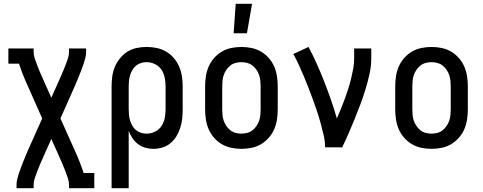

<svg xmlns="http://www.w3.org/2000/svg" viewBox="-20 -775 2540 1010"><path d="M67 215V197Q67 181 71 165.5Q75 150 80 135Q85 120 90.5 105.5Q96 91 102 76Q108 61 114 46.5Q120 32 126 18L202 -152L126 -323Q113 -351 101.5 -380.5Q90 -410 80 -440H24V-520H157V-502Q157 -485 162.5 -468.5Q168 -452 174 -436Q180 -420 186.5 -404.5Q193 -389 200 -373Q202 -369 204 -364.5Q206 -360 208 -355L250 -261L292 -355Q294 -360 296 -364.5Q298 -369 300 -373Q307 -389 313.5 -404.5Q320 -420 326 -436Q332 -452 337.5 -468.5Q343 -485 343 -502V-520H433V-502Q433 -486 429 -470.5Q425 -455 420 -440Q415 -425 409.5 -410.5Q404 -396 398 -381Q392 -366 386 -351.5Q380 -337 374 -323L298 -152L374 18Q387 46 398.5 75.5Q410 105 420 135H476V215H343V197Q343 180 337.5 163.5Q332 147 326 131Q320 115 313.5 99.5Q307 84 300 68Q298 64 296 59.5Q294 55 292 50L250 -44L208 50Q206 55 204 59.5Q202 64 200 68Q193 84 186.5 99.5Q180 115 174 131Q168 147 162.5 163.5Q157 180 157 197V215Z M567 215V-320Q567 -346 570.5 -372.5Q574 -399 584 -423Q594 -447 611 -468Q628 -489 650 -503Q672 -517 698 -522.5Q724 -528 751 -528Q778 -528 804.5 -522.5Q831 -517 854 -503.5Q877 -490 894.5 -469.5Q912 -449 922.5 -424.5Q933 -400 937 -373.5Q941 -347 941 -320V-200Q941 -176 938.5 -151.5Q936 -127 928.5 -103.5Q921 -80 908.5 -59Q896 -38 877.5 -22.5Q859 -7 835.5 0.5Q812 8 787 8Q765 8 744 2Q723 -4 706 -17Q689 -30 676.5 -48.5Q664 -67 657 -87V215ZM751 -72Q774 -72 795.5 -82.5Q817 -93 829.5 -112Q842 -131 846.5 -154Q851 -177 851 -200V-320Q851 -343 846.5 -366Q842 -389 829.5 -408Q817 -427 795.5 -437.5Q774 -448 751 -448Q736 -448 721.5 -443.5Q707 -439 695.5 -429.5Q684 -420 676.5 -407Q669 -394 664.5 -379.5Q660 -365 658.5 -350Q657 -335 657 -320V-200Q657 -185 658.5 -170Q660 -155 664.5 -140.5Q669 -126 676.5 -113Q684 -100 695.5 -90.5Q707 -81 721.5 -76.5Q736 -72 751 -72Z M1250 8Q1223 8 1196.5 2.5Q1170 -3 1147 -16.5Q1124 -30 1106 -50.5Q1088 -71 1077.5 -95.5Q1067 -120 1063 -146.5Q1059 -173 1059 -200V-320Q1059 -347 1063 -373.5Q1067 -400 1077.5 -424.5Q1088 -449 1106 -469.5Q1124 -490 1147 -503.5Q1170 -517 1196.5 -522.5Q1223 -528 1250 -528Q1277 -528 1303.5 -522.5Q1330 -517 1353 -503.5Q1376 -490 1394 -469.5Q1412 -449 1422.5 -424.5Q1433 -400 1437 -373.5Q1441 -347 1441 -320V-200Q1441 -173 1437 -146.5Q1433 -120 1422.5 -95.5Q1412 -71 1394 -50.5Q1376 -30 1353 -16.5Q1330 -3 1303.5 2.5Q1277 8 1250 8ZM1250 -72Q1265 -72 1280.5 -76Q1296 -80 1308 -89.5Q1320 -99 1329 -112Q1338 -125 1343 -139.5Q1348 -154 1349.5 -169.5Q1351 -185 1351 -200V-320Q1351 -335 1349.5 -350.5Q1348 -366 1343 -380.5Q1338 -395 1329 -408Q1320 -421 1308 -430.5Q1296 -440 1280.5 -444Q1265 -448 1250 -448Q1235 -448 1219.5 -444Q1204 -440 1192 -430.5Q1180 -421 1171 -408Q1162 -395 1157 -380.5Q1152 -366 1150.5 -350.5Q1149 -335 1149 -320V-200Q1149 -185 1150.5 -169.5Q1152 -154 1157 -139.5Q1162 -125 1171 -112Q1180 -99 1192 -89.5Q1204 -80 1219.5 -76Q1235 -72 1250 -72ZM1209 -600 1220 -755H1306L1279 -600Z M1690 0Q1690 -33 1682.5 -64.5Q1675 -96 1666.5 -127.5Q1658 -159 1647.5 -190Q1637 -221 1626 -251.5Q1615 -282 1603 -312.5Q1591 -343 1578.5 -373Q1566 -403 1552.5 -432.5Q1539 -462 1523 -491L1603 -528Q1627 -483 1647.5 -437Q1668 -391 1686.5 -343.5Q1705 -296 1721.5 -248.5Q1738 -201 1752 -152Q1763 -177 1773.5 -202.5Q1784 -228 1793.5 -254Q1803 -280 1811.5 -306.5Q1820 -333 1826.5 -359.5Q1833 -386 1838 -413Q1843 -440 1843 -468V-520H1933V-468Q1933 -427 1924 -386.5Q1915 -346 1903 -306.5Q1891 -267 1876.5 -228Q1862 -189 1846.5 -151Q1831 -113 1814.5 -75Q1798 -37 1780 0Z M2250 8Q2223 8 2196.5 2.5Q2170 -3 2147 -16.5Q2124 -30 2106 -50.5Q2088 -71 2077.5 -95.5Q2067 -120 2063 -146.5Q2059 -173 2059 -200V-320Q2059 -347 2063 -373.5Q2067 -400 2077.5 -424.5Q2088 -449 2106 -469.5Q2124 -490 2147 -503.5Q2170 -517 2196.5 -522.5Q2223 -528 2250 -528Q2277 -528 2303.5 -522.5Q2330 -517 2353 -503.5Q2376 -490 2394 -469.5Q2412 -449 2422.5 -424.5Q2433 -400 2437 -373.5Q2441 -347 2441 -320V-200Q2441 -173 2437 -146.5Q2433 -120 2422.5 -95.5Q2412 -71 2394 -50.5Q2376 -30 2353 -16.5Q2330 -3 2303.5 2.5Q2277 8 2250 8ZM2250 -72Q2265 -72 2280.5 -76Q2296 -80 2308 -89.5Q2320 -99 2329 -112Q2338 -125 2343 -139.5Q2348 -154 2349.5 -169.5Q2351 -185 2351 -200V-320Q2351 -335 2349.5 -350.5Q2348 -366 2343 -380.5Q2338 -395 2329 -408Q2320 -421 2308 -430.5Q2296 -440 2280.5 -444Q2265 -448 2250 -448Q2235 -448 2219.5 -444Q2204 -440 2192 -430.5Q2180 -421 2171 -408Q2162 -395 2157 -380.5Q2152 -366 2150.5 -350.5Q2149 -335 2149 -320V-200Q2149 -185 2150.5 -169.5Q2152 -154 2157 -139.5Q2162 -125 2171 -112Q2180 -99 2192 -89.5Q2204 -80 2219.5 -76Q2235 -72 2250 -72Z"/></svg>

Font: Iosevka Curly Slab Medium
Style: Regular
Weight: 500
Monospace: yes
Designer: Belleve Invis
Foundry: Belleve Invis
Version: Version 22.1.2; ttfautohint (v1.8.4)